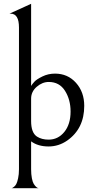

<svg xmlns="http://www.w3.org/2000/svg" viewBox="-20 -760 504 1012"><path d="M80 -615Q80 -688 36 -688H30L144 -740V-307Q150 -317 161.5 -329.5Q173 -342 203.5 -357Q234 -372 270 -372Q337 -372 380.5 -323.5Q424 -275 424 -202Q424 -82 334 -19Q289 12 236 12Q180 12 144 -15V132Q144 159 148 179.5Q152 200 158 209.5Q164 219 170 224.5Q176 230 180 231L184 232H40Q42 232 44.5 231Q47 230 54 224.5Q61 219 66 209.5Q71 200 75.5 179.5Q80 159 80 132ZM352 -172Q352 -235 322.5 -281.5Q293 -328 237 -328Q203 -328 173.5 -302.5Q144 -277 144 -240V-122Q144 -60 175 -40Q200 -24 236 -24Q286 -24 319 -64.5Q352 -105 352 -172Z"/></svg>

Font: Bellefair
Style: Regular
Weight: 400
Designer: Nick Shinn, Liron Lavi Turkenic
Foundry: Shinntype
Version: Version 1.003;PS 001.003;hotconv 1.0.88;makeotf.lib2.5.64775